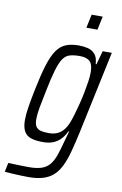

<svg xmlns="http://www.w3.org/2000/svg" viewBox="-135 -741 632 992"><g transform="rotate(10 181.5 -244.5)"><path d="M87 197Q67 197 45 196Q23 195 1.5 194Q-20 193 -38 191L-28 143Q-10 144 8.5 144.5Q27 145 45.5 145.5Q64 146 81 146Q122 146 147.5 137Q173 128 189 108.5Q205 89 215.5 59Q226 29 237 -13Q240 -25 245 -41.5Q250 -58 253 -71H249Q237 -45 220 -28Q203 -11 181 -2.5Q159 6 129 6Q90 6 65.5 -2.5Q41 -11 29.5 -32.5Q18 -54 18 -91Q18 -120 24.5 -160.5Q31 -201 42 -255Q58 -334 74 -385.5Q90 -437 110 -466Q130 -495 158 -506.5Q186 -518 226 -518Q251 -518 273.5 -512.5Q296 -507 311 -490Q326 -473 328 -438H332L352 -510H400L308 -77Q295 -17 282.5 29Q270 75 254 107Q238 139 216 158.5Q194 178 162.5 187.5Q131 197 87 197ZM150 -45Q176 -45 194.5 -53Q213 -61 227 -77.5Q241 -94 251 -119Q258 -137 266 -164Q274 -191 282 -222.5Q290 -254 296 -285Q302 -316 306 -343Q310 -370 310 -387Q311 -431 294 -448Q277 -465 240 -465Q208 -465 187 -458.5Q166 -452 152 -431Q138 -410 125.5 -368Q113 -326 99 -255Q88 -203 81.5 -166.5Q75 -130 75 -106Q75 -80 83 -67Q91 -54 107.5 -49.5Q124 -45 150 -45ZM248 -615 263 -686H321L306 -615Z"/></g></svg>

Font: Saira Condensed Light
Style: Italic
Weight: 300
Width: 3
Italic angle: -12°
Designer: Hector Gatti with collaboration of the Omnibus-Type team
Foundry: Omnibus-Type
Version: Version 1.101